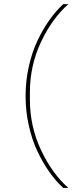

<svg xmlns="http://www.w3.org/2000/svg" viewBox="-20 -780 372 938"><path d="M289.1 138.2Q252.9 105 221.2 60.3Q189.5 15.6 162.8 -40.8Q136.2 -97.2 120.6 -167.2Q105 -237.3 105 -311Q105 -384.8 120.6 -454.6Q136.2 -524.4 162.8 -580.8Q189.5 -637.2 221.2 -681.9Q252.9 -726.6 289.1 -759.8H314Q233.9 -689 179.9 -574Q126 -459 126 -328.1V-293.9Q126 -163.1 179.9 -47.9Q233.9 67.4 314 138.2Z"/></svg>

Font: Anuphan Thin
Style: Regular
Weight: 250
Designer: Mike Abbink, Paul van der Laan, Pieter van Rosmalen, Mint Tantisuwanna
Foundry: Bold Monday; Cadson Demak
Version: Version 3.002;hotconv 1.0.109;makeotfexe 2.5.65596